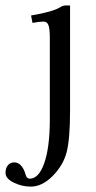

<svg xmlns="http://www.w3.org/2000/svg" viewBox="-59 -462 356 709"><path d="M50.8 197.8Q84.5 197.8 104.7 139.6Q125 81.5 125 -22.5V-320.8Q125 -357.4 119.6 -369.9Q114.3 -382.3 102.5 -382.3Q85 -382.3 61 -377.4L55.7 -404.8Q136.7 -418.5 163.6 -435.5Q173.3 -441.9 184.6 -441.9H199.7V-52.7Q199.7 49.8 187.3 99.1Q174.8 148.4 134.8 188.5Q96.2 227.1 54.7 227.1Q21.5 227.1 -8.5 212.2Q-38.6 197.3 -38.6 176.3Q-38.6 158.2 -29.5 147.9Q-20.5 137.7 -6.8 137.7Q9.3 137.7 19.8 150.6Q30.3 163.6 35.2 181.6Q39.1 197.8 50.8 197.8Z"/></svg>

Font: Libertinage
Style: l
Weight: 400
Designer: OSP
Foundry: OSP
Version: Version 1.0; 2008; OFL relea